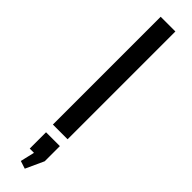

<svg xmlns="http://www.w3.org/2000/svg" viewBox="-341 -712 932 932"><g transform="rotate(45 125.0 -246.0)"><path d="M176 -740V0H75V-740ZM173 50V154L130 248L90 235L122 99L165 162H78V50Z"/></g></svg>

Font: Pathway Extreme SemiCondensed Medium
Style: Regular
Weight: 500
Width: 4
Version: Version 1.001;gftools[0.9.26]